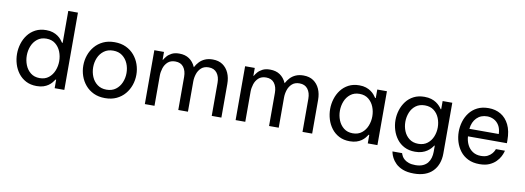

<svg xmlns="http://www.w3.org/2000/svg" viewBox="-70 -1205 5084 1860"><g transform="rotate(10 2472.0 -275.0)"><path d="M300 10Q240 10 195 -13.5Q150 -37 120 -76.5Q90 -116 75 -165Q60 -214 60 -265Q60 -316 75 -365Q90 -414 120 -453.5Q150 -493 195 -516.5Q240 -540 300 -540Q338 -540 366 -530.5Q394 -521 414.5 -506.5Q435 -492 448.5 -476Q462 -460 471 -446H477V-760H572V0H477V-84H471Q462 -70 448.5 -53.5Q435 -37 414.5 -22.5Q394 -8 366 1Q338 10 300 10ZM316 -71Q369 -71 404.5 -99.5Q440 -128 457.5 -172.5Q475 -217 475 -265Q475 -314 457.5 -358Q440 -402 404.5 -430.5Q369 -459 316 -459Q263 -459 227 -430.5Q191 -402 173.5 -358Q156 -314 156 -265Q156 -217 173.5 -172.5Q191 -128 227 -99.5Q263 -71 316 -71Z M973 10Q909 10 860.5 -13Q812 -36 779 -75Q746 -114 729 -163Q712 -212 712 -265Q712 -318 729 -367Q746 -416 779 -455Q812 -494 860.5 -517Q909 -540 973 -540Q1037 -540 1085.5 -517Q1134 -494 1167 -455Q1200 -416 1217 -367Q1234 -318 1234 -265Q1234 -212 1217 -163Q1200 -114 1167 -75Q1134 -36 1085.5 -13Q1037 10 973 10ZM973 -73Q1027 -73 1063.5 -100.5Q1100 -128 1118.5 -172Q1137 -216 1137 -265Q1137 -315 1118.5 -358.5Q1100 -402 1063.5 -429.5Q1027 -457 973 -457Q920 -457 883 -429.5Q846 -402 827.5 -358.5Q809 -315 809 -265Q809 -216 827.5 -172Q846 -128 883 -100.5Q920 -73 973 -73Z M1459 0H1364V-530H1459V-453H1463Q1471 -468 1488 -488.5Q1505 -509 1534.5 -524.5Q1564 -540 1609 -540Q1667 -540 1706.5 -513Q1746 -486 1767 -439Q1788 -392 1788 -331V0H1693V-326Q1693 -385 1665.5 -421.5Q1638 -458 1584 -458Q1538 -458 1510.5 -433Q1483 -408 1471 -370.5Q1459 -333 1459 -297ZM1788 0H1693L1694 -435H1770Q1785 -464 1807.5 -488Q1830 -512 1862.5 -526Q1895 -540 1938 -540Q1996 -540 2035.5 -513Q2075 -486 2096 -439Q2117 -392 2117 -331V0H2022V-326Q2022 -385 1994 -421.5Q1966 -458 1913 -458Q1867 -458 1839.5 -433Q1812 -408 1800 -371Q1788 -334 1788 -297Z M2352 0H2257V-530H2352V-453H2356Q2364 -468 2381 -488.5Q2398 -509 2427.5 -524.5Q2457 -540 2502 -540Q2560 -540 2599.5 -513Q2639 -486 2660 -439Q2681 -392 2681 -331V0H2586V-326Q2586 -385 2558.5 -421.5Q2531 -458 2477 -458Q2431 -458 2403.5 -433Q2376 -408 2364 -370.5Q2352 -333 2352 -297ZM2681 0H2586L2587 -435H2663Q2678 -464 2700.5 -488Q2723 -512 2755.5 -526Q2788 -540 2831 -540Q2889 -540 2928.5 -513Q2968 -486 2989 -439Q3010 -392 3010 -331V0H2915V-326Q2915 -385 2887 -421.5Q2859 -458 2806 -458Q2760 -458 2732.5 -433Q2705 -408 2693 -371Q2681 -334 2681 -297Z M3380 -540Q3418 -540 3446 -530.5Q3474 -521 3494.5 -506.5Q3515 -492 3528.5 -476Q3542 -460 3551 -446H3557V-530H3652V0H3557V-84H3551Q3542 -70 3528.5 -53.5Q3515 -37 3494.5 -22.5Q3474 -8 3446 1Q3418 10 3380 10Q3320 10 3275 -13.5Q3230 -37 3200 -76.5Q3170 -116 3155 -165Q3140 -214 3140 -265Q3140 -316 3155 -365Q3170 -414 3200 -453.5Q3230 -493 3275 -516.5Q3320 -540 3380 -540ZM3396 -459Q3343 -459 3307 -430.5Q3271 -402 3253.5 -358Q3236 -314 3236 -265Q3236 -217 3253.5 -172.5Q3271 -128 3307 -99.5Q3343 -71 3396 -71Q3449 -71 3484.5 -99.5Q3520 -128 3537.5 -172.5Q3555 -217 3555 -265Q3555 -314 3537.5 -358Q3520 -402 3484.5 -430.5Q3449 -459 3396 -459Z M4047 210Q3981 210 3937 192.5Q3893 175 3866.5 148.5Q3840 122 3827 96Q3814 70 3810 52.5Q3806 35 3806 35H3901Q3901 35 3904 44.5Q3907 54 3915 67.5Q3923 81 3939 94.5Q3955 108 3981.5 117.5Q4008 127 4047 127Q4090 127 4119.5 114Q4149 101 4166.5 79Q4184 57 4192 28.5Q4200 0 4200 -30V-91H4195Q4187 -78 4173 -62.5Q4159 -47 4138 -32.5Q4117 -18 4088 -9Q4059 0 4021 0Q3961 0 3916 -23Q3871 -46 3841.5 -85Q3812 -124 3797 -172Q3782 -220 3782 -270Q3782 -320 3797 -368Q3812 -416 3841.5 -455Q3871 -494 3916 -517Q3961 -540 4021 -540Q4059 -540 4088 -531Q4117 -522 4138 -507.5Q4159 -493 4173 -477.5Q4187 -462 4195 -449H4200V-530H4295V-31Q4295 24 4278.5 68.5Q4262 113 4230.5 145Q4199 177 4153 193.5Q4107 210 4047 210ZM4039 -81Q4092 -81 4127.5 -108.5Q4163 -136 4180.5 -179Q4198 -222 4198 -270Q4198 -318 4180.5 -361.5Q4163 -405 4127.5 -432Q4092 -459 4039 -459Q3986 -459 3950 -432Q3914 -405 3896.5 -361.5Q3879 -318 3879 -270Q3879 -222 3896.5 -179Q3914 -136 3950 -108.5Q3986 -81 4039 -81Z M4656 10Q4591 10 4543.5 -13.5Q4496 -37 4465.5 -77Q4435 -117 4420 -165.5Q4405 -214 4405 -265Q4405 -315 4419.5 -364Q4434 -413 4464.5 -453Q4495 -493 4541.5 -516.5Q4588 -540 4652 -540Q4720 -540 4772 -509Q4824 -478 4854 -417Q4884 -356 4884 -264V-236H4501Q4504 -191 4522.5 -153.5Q4541 -116 4575 -93.5Q4609 -71 4656 -71Q4697 -71 4722.5 -84.5Q4748 -98 4763 -116Q4778 -134 4783.5 -147.5Q4789 -161 4789 -161H4878Q4878 -161 4873 -143.5Q4868 -126 4855 -101Q4842 -76 4817 -50.5Q4792 -25 4753 -7.5Q4714 10 4656 10ZM4502 -310H4791Q4789 -362 4769 -394.5Q4749 -427 4718 -443Q4687 -459 4652 -459Q4589 -459 4549 -418.5Q4509 -378 4502 -310Z"/></g></svg>

Font: Be Vietnam Pro Variable Thin
Style: Regular
Weight: 100
Designer: Lam Bao, Tony Le, Vietanh Nguyen
Foundry: Yellow Type Foundry
Version: Version 1.002